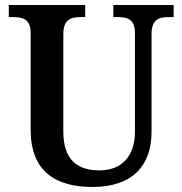

<svg xmlns="http://www.w3.org/2000/svg" viewBox="-20 -734 725 764"><path d="M348 10C507 10 583 -75 583 -209V-598C583 -658 613 -666 653 -666H671V-714H431V-666H448C487 -666 517 -658 517 -602V-211C517 -114 466 -56 376 -56C290 -56 232 -96 232 -210V-598C232 -658 263 -666 302 -666H319V-714H15V-666H32C71 -666 102 -658 102 -602V-217C102 -54 199 10 348 10Z"/></svg>

Font: Noto Serif Devanagari SemiCondensed SemiBold
Style: Regular
Weight: 600
Width: 4
Designer: Universal Thirst, Indian Type Foundry and the Monotype Design Team
Foundry: Monotype Imaging Inc.
Version: Version 2.004